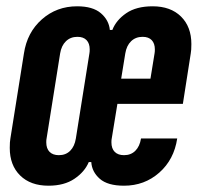

<svg xmlns="http://www.w3.org/2000/svg" viewBox="-20 -580 640 610"><path d="M11 -110Q11 -130 13 -140L56 -410Q66 -477 113 -518.5Q160 -560 225 -560Q275 -560 300.5 -538Q326 -516 329 -485H337Q349 -516 381 -538Q413 -560 465 -560Q522 -560 555 -527.5Q588 -495 588 -440Q588 -420 586 -410L561 -250H353L335 -140Q334 -136 334 -128Q334 -108 344.5 -97.5Q355 -87 374 -87Q396 -87 410 -101Q424 -115 428 -140H543Q533 -73 486 -31.5Q439 10 374 10Q322 10 297 -12Q272 -34 270 -65H262Q249 -34 216.5 -12Q184 10 134 10Q77 10 44 -22.5Q11 -55 11 -110ZM221 -140 264 -410Q265 -415 265 -423Q265 -442 255 -452.5Q245 -463 226 -463Q204 -463 189.5 -449Q175 -435 171 -410L128 -140Q127 -136 127 -128Q127 -108 137.5 -97.5Q148 -87 167 -87Q189 -87 203 -101Q217 -115 221 -140ZM365 -330H458L471 -410Q472 -415 472 -423Q472 -442 462 -452.5Q452 -463 433 -463Q411 -463 396.5 -449Q382 -435 378 -410Z"/></svg>

Font: JetBrains Mono Extra Bold
Style: Italic
Weight: 800
Italic angle: -9°
Monospace: yes
Designer: Philipp Nurullin, Konstantin Bulenkov
Foundry: JetBrains
Version: 2.002